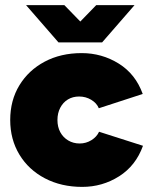

<svg xmlns="http://www.w3.org/2000/svg" viewBox="-20 -720 590 752"><path d="M302 12Q220 12 156 -21.5Q92 -55 56 -114.5Q20 -174 20 -250Q20 -327 56 -386Q92 -445 155 -478.5Q218 -512 300 -512Q379 -512 445 -471Q511 -430 539 -352L367 -296Q359 -316 337.5 -329Q316 -342 290 -342Q265 -342 246 -330.5Q227 -319 216 -298Q205 -277 205 -250Q205 -223 216 -202.5Q227 -182 247 -170Q267 -158 292 -158Q317 -158 338 -171Q359 -184 368 -204L540 -149Q512 -71 446.5 -29.5Q381 12 302 12ZM220 -554V-559L357 -700H507L380 -554ZM209 -554 82 -700H232L369 -559V-554Z"/></svg>

Font: Figtree Light Black
Style: Regular
Weight: 900
Version: Version 2.000